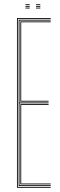

<svg xmlns="http://www.w3.org/2000/svg" viewBox="-20 -885 284 905"><path d="M60 0V-800H219V-796H64V-4H219V0ZM76 -16V-394H209V-390H80V-20H219V-16ZM68 -8V-792H219V-788H72V-402H209V-398H72V-12H219V-8ZM76 -406V-784H219V-780H80V-410H209V-406ZM150 -861V-865H170V-861ZM100 -845V-849H120V-845ZM100 -853V-857H120V-853ZM100 -861V-865H120V-861ZM150 -845V-849H170V-845ZM150 -853V-857H170V-853Z"/></svg>

Font: Big Shoulders Inline Thin
Style: Regular
Weight: 100
Designer: Patric King
Foundry: XO Type Co
Version: Version 2.002